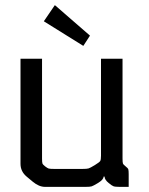

<svg xmlns="http://www.w3.org/2000/svg" viewBox="-20 -729 582 749"><path d="M313 0H156Q132 0 108 -20L84 -40Q60 -60 60 -90V-500H144V-111Q144 -96 145.5 -91.5Q147 -87 156 -80Q165 -73 170 -71.5Q175 -70 193 -70H301Q319 -70 325.5 -72Q332 -74 350 -85Q368 -96 371 -101Q374 -106 374 -121V-500H458V-111Q458 -96 459.5 -91.5Q461 -87 470 -80Q479 -73 480.5 -68.5Q482 -64 482 -49V0H447Q429 0 422.5 -2.5Q416 -5 404 -15Q388 -28 388 -40H384Q384 -28 362 -15Q344 -4 337.5 -2Q331 0 313 0ZM305 -550 151 -646 194 -709 331 -590Z"/></svg>

Font: Electrolize
Style: Regular
Weight: 400
Designer: Valery Zaveryaev
Foundry: Cyreal (www.cyreal.org)
Version: Version 1.002